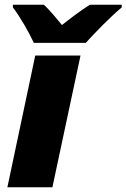

<svg xmlns="http://www.w3.org/2000/svg" viewBox="-20 -786 531 806"><path d="M122 -606H340C379 -649 441 -713 491 -755V-766H357C316 -740 277 -710 240 -681C222 -703 186 -747 164 -766H34V-755C64 -716 102 -650 122 -606ZM11 0H200L318 -553H128Z"/></svg>

Font: Noto Sans Black
Style: Italic
Weight: 900
Italic angle: -12°
Designer: Monotype Design Team
Foundry: Monotype Imaging Inc.
Version: Version 2.013